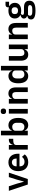

<svg xmlns="http://www.w3.org/2000/svg" viewBox="2127 -2913 998 5292"><g transform="rotate(-90 2626.0 -267.0)"><path d="M338 0 513 -522H391L320 -297L269 -111H262L211 -297L138 -522H12L186 0Z M801 12C898 12 974 -25 1017 -84L948 -161C916 -120 878 -90 815 -90C731 -90 688 -141 688 -216V-229H1035V-271C1035 -414 960 -534 797 -534C644 -534 555 -427 555 -262C555 -95 647 12 801 12ZM799 -438C865 -438 902 -389 902 -317V-308H688V-316C688 -388 732 -438 799 -438Z M1276 0V-320C1276 -377 1321 -401 1407 -401H1447V-522H1419C1336 -522 1294 -469 1281 -414H1276V-522H1148V0Z M1541 0H1669V-87H1673C1693 -28 1748 12 1817 12C1949 12 2022 -87 2022 -262C2022 -436 1949 -534 1817 -534C1748 -534 1692 -496 1673 -436H1669V-740H1541ZM1776 -94C1715 -94 1669 -125 1669 -179V-345C1669 -396 1715 -429 1776 -429C1842 -429 1888 -380 1888 -306V-216C1888 -142 1842 -94 1776 -94Z M2205 -598C2257 -598 2280 -625 2280 -662V-682C2280 -719 2257 -746 2205 -746C2152 -746 2130 -719 2130 -682V-662C2130 -625 2152 -598 2205 -598ZM2141 0H2269V-522H2141Z M2545 0V-345C2545 -401 2596 -429 2649 -429C2710 -429 2735 -391 2735 -317V0H2863V-330C2863 -460 2803 -534 2696 -534C2615 -534 2571 -491 2550 -435H2545V-522H2417V0Z M3329 0H3457V-740H3329V-436H3324C3306 -496 3249 -534 3180 -534C3049 -534 2976 -436 2976 -262C2976 -87 3049 12 3180 12C3249 12 3305 -28 3324 -87H3329ZM3221 -94C3155 -94 3110 -142 3110 -216V-306C3110 -380 3155 -429 3221 -429C3282 -429 3329 -396 3329 -345V-179C3329 -125 3282 -94 3221 -94Z M3917 0H4045V-522H3917V-177C3917 -121 3866 -94 3815 -94C3754 -94 3727 -133 3727 -205V-522H3599V-192C3599 -62 3659 12 3766 12C3852 12 3894 -35 3912 -87H3917Z M4321 0V-345C4321 -401 4372 -429 4425 -429C4486 -429 4511 -391 4511 -317V0H4639V-330C4639 -460 4579 -534 4472 -534C4391 -534 4347 -491 4326 -435H4321V-522H4193V0Z M5252 44C5252 -50 5197 -105 5069 -105H4929C4883 -105 4861 -118 4861 -144C4861 -167 4878 -182 4898 -191C4921 -185 4948 -182 4978 -182C5120 -182 5194 -252 5194 -357C5194 -421 5167 -472 5113 -502V-516H5224V-614H5143C5095 -614 5069 -589 5069 -538V-521C5043 -530 5010 -534 4978 -534C4837 -534 4762 -463 4762 -357C4762 -288 4794 -234 4857 -205V-201C4807 -190 4761 -163 4761 -109C4761 -67 4785 -33 4828 -22V-11C4770 -2 4735 31 4735 89C4735 166 4802 212 4978 212C5178 212 5252 153 5252 44ZM5132 59C5132 103 5095 124 5012 124H4948C4868 124 4838 100 4838 60C4838 39 4846 20 4865 6H5043C5108 6 5132 26 5132 59ZM4978 -269C4917 -269 4884 -297 4884 -349V-366C4884 -419 4917 -446 4978 -446C5039 -446 5072 -419 5072 -366V-349C5072 -297 5039 -269 4978 -269Z"/></g></svg>

Font: IBM Plex Devanagari Medium
Style: Regular
Weight: 600
Designer: Mike Abbink, Paul van der Laan, Pieter van Rosmalen, Erin McLaughlin
Foundry: Bold Monday
Version: Version 1.0